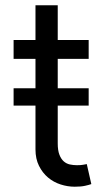

<svg xmlns="http://www.w3.org/2000/svg" viewBox="-20 -696 404 723"><path d="M31.2 -363.6H113.6V-474.4H31.2V-545.5H113.6V-676.1H197.4V-545.5H313.9V-474.4H197.4V-363.6H313.9V-298.3H197.4V-156.2Q197.4 -129.6 203.7 -113.5Q209.9 -97.3 220 -88.4Q230.1 -79.5 243.1 -76.7Q256 -73.9 269.9 -73.9Q283.7 -73.9 292.6 -75.5Q301.5 -77.1 306.8 -78.1L323.9 -2.8Q315.3 0.4 300.1 3.7Q284.8 7.1 261.4 7.1Q234.7 7.1 208.3 -1.4Q181.8 -9.9 160.9 -27.5Q139.9 -45.1 126.8 -71.6Q113.6 -98 113.6 -133.5V-298.3H31.2Z"/></svg>

Font: Interop
Style: Regular
Weight: 400
Designer: Rasmus Andersson, Google, Jang Haemin
Foundry: jhaemin
Version: Version 1.008